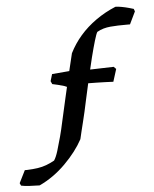

<svg xmlns="http://www.w3.org/2000/svg" viewBox="-136 -665 665 827"><g transform="rotate(-5 196.5 -251.0)"><path d="M2 118Q-15 118 -40.5 116.5Q-66 115 -78 112L-83 101L-56 47Q-54 47 -51 47Q-48 47 -46 47Q-20 46 0 43Q20 40 37.5 33.5Q55 27 73 17Q82 4 90.5 -23.5Q99 -51 107.5 -83Q116 -115 122 -144Q136 -206 145 -246Q154 -286 161 -315.5Q168 -345 174.5 -372.5Q181 -400 190 -437Q210 -477 239.5 -511Q269 -545 308.5 -573Q348 -601 394 -620Q405 -620 421 -617Q437 -614 451.5 -610Q466 -606 472 -604L476 -593L450 -539Q446 -539 442.5 -539Q439 -539 436 -539Q416 -539 398.5 -538.5Q381 -538 365 -536.5Q349 -535 335 -531Q321 -527 307 -519Q302 -511 293.5 -482.5Q285 -454 274.5 -412.5Q264 -371 253.5 -324.5Q243 -278 233 -232Q227 -205 222 -181.5Q217 -158 211.5 -137.5Q206 -117 202 -99Q198 -81 194 -65Q166 -13 115 38Q64 89 2 118ZM163 -289Q158 -295 145.5 -299Q133 -303 118.5 -306.5Q104 -310 94 -312L88 -325L97 -355L179 -362ZM357 -299Q341 -300 322 -300.5Q303 -301 284.5 -301.5Q266 -302 248 -302L259 -360L364 -363L374 -353Z"/></g></svg>

Font: Labrada Medium
Style: Italic
Weight: 500
Italic angle: -7°
Designer: Mercedes Jáuregui
Foundry: Omnibus-Type Team
Version: Version 1.000